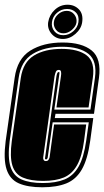

<svg xmlns="http://www.w3.org/2000/svg" viewBox="-27 -781 441 813"><path d="M152 12Q91 12 53 -4.5Q15 -21 1 -63.5Q-13 -106 -3 -184L35 -451Q46 -532 101 -566.5Q156 -601 238 -601Q320 -601 361.5 -567Q403 -533 392 -451L371 -299H208L205 -281H368L355 -185Q344 -106 319.5 -63.5Q295 -21 254 -4.5Q213 12 152 12ZM154 -6Q209 -6 246 -21Q283 -36 305.5 -75Q328 -114 338 -185L349 -263H196L175 -114Q173 -106 168 -106Q162 -106 164 -114L212 -458Q215 -476 221 -476Q225 -476 225 -472.5Q225 -469 223 -458L203 -317H356L375 -451Q385 -523 347.5 -553Q310 -583 236 -583Q162 -583 112 -553Q62 -523 52 -451L14 -184Q5 -114 17.5 -75Q30 -36 64.5 -21Q99 -6 154 -6ZM156 -15Q103 -15 70 -29Q37 -43 25.5 -80Q14 -117 23 -184L61 -451Q71 -518 117 -546Q163 -574 234 -574Q304 -574 340 -546.5Q376 -519 366 -451L348 -326H212L231 -458Q233 -469 231.5 -477Q230 -485 222 -485Q213 -485 209.5 -477Q206 -469 204 -458L156 -115Q155 -110 157.5 -104.5Q160 -99 167 -99Q175 -99 178.5 -104.5Q182 -110 183 -115L202 -254H338L329 -185Q320 -118 299 -81Q278 -44 243.5 -29.5Q209 -15 156 -15ZM239 -616Q210 -616 191.5 -637.5Q173 -659 177 -687Q182 -718 205 -739.5Q228 -761 259 -761Q288 -761 307 -741.5Q326 -722 321 -687Q317 -659 292.5 -637.5Q268 -616 239 -616ZM241 -632Q264 -632 283 -648.5Q302 -665 305 -687Q309 -713 294.5 -728Q280 -743 257 -743Q233 -743 214.5 -727Q196 -711 193 -687Q190 -665 203.5 -648.5Q217 -632 241 -632ZM242 -640Q221 -640 210 -655Q199 -670 201 -687Q203 -706 219 -720.5Q235 -735 256 -735Q275 -735 287 -720.5Q299 -706 297 -687Q295 -670 278 -655Q261 -640 242 -640Z"/></svg>

Font: Alumni Sans Collegiate One SC
Style: Italic
Weight: 400
Italic angle: -8°
Designer: Robert E. Leuschke
Foundry: Robert E. Leuschke
Version: Version 1.100